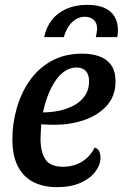

<svg xmlns="http://www.w3.org/2000/svg" viewBox="-20 -751 506 791"><path d="M215 20Q158 20 116.5 -1.5Q75 -23 53 -67Q31 -111 31 -178Q31 -241 48.5 -303.5Q66 -366 101 -417Q136 -468 190.5 -499Q245 -530 319 -530Q358 -530 389 -519Q420 -508 438 -483Q456 -458 456 -415Q456 -357 421.5 -317.5Q387 -278 330 -257.5Q273 -237 204 -237Q191 -237 175.5 -237.5Q160 -238 150 -239Q149 -223 148 -207.5Q147 -192 147 -179Q147 -125 167 -94.5Q187 -64 240 -64Q283 -64 317 -84.5Q351 -105 370 -143Q384 -139 389 -127Q394 -115 394 -102Q394 -72 373 -44Q352 -16 312 2Q272 20 215 20ZM157 -288Q191 -288 224.5 -295Q258 -302 286 -317.5Q314 -333 330.5 -357.5Q347 -382 347 -415Q347 -444 333.5 -458.5Q320 -473 295 -473Q267 -473 243.5 -455.5Q220 -438 203 -410Q186 -382 174.5 -350Q163 -318 157 -288ZM162 -598Q170 -638 193 -668Q216 -698 253.5 -714.5Q291 -731 339 -731Q383 -731 410.5 -718.5Q438 -706 452 -682.5Q466 -659 466 -626Q466 -613 463 -598H375Q377 -610 378.5 -618Q380 -626 380 -633Q380 -657 366 -669.5Q352 -682 329 -682Q307 -682 288.5 -669Q270 -656 259 -636.5Q248 -617 243 -598Z"/></svg>

Font: Sansita Swashed Light
Style: Regular
Weight: 400
Version: Version 1.003